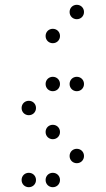

<svg xmlns="http://www.w3.org/2000/svg" viewBox="-20 -800 440 800"><path d="M300 -720C317 -720 330 -733 330 -750C330 -767 317 -780 300 -780C283 -780 270 -767 270 -750C270 -733 283 -720 300 -720ZM200 -620C217 -620 230 -633 230 -650C230 -667 217 -680 200 -680C183 -680 170 -667 170 -650C170 -633 183 -620 200 -620ZM200 -420C217 -420 230 -433 230 -450C230 -467 217 -480 200 -480C183 -480 170 -467 170 -450C170 -433 183 -420 200 -420ZM300 -420C317 -420 330 -433 330 -450C330 -467 317 -480 300 -480C283 -480 270 -467 270 -450C270 -433 283 -420 300 -420ZM100 -320C117 -320 130 -333 130 -350C130 -367 117 -380 100 -380C83 -380 70 -367 70 -350C70 -333 83 -320 100 -320ZM200 -220C217 -220 230 -233 230 -250C230 -267 217 -280 200 -280C183 -280 170 -267 170 -250C170 -233 183 -220 200 -220ZM300 -120C317 -120 330 -133 330 -150C330 -167 317 -180 300 -180C283 -180 270 -167 270 -150C270 -133 283 -120 300 -120ZM100 -20C117 -20 130 -33 130 -50C130 -67 117 -80 100 -80C83 -80 70 -67 70 -50C70 -33 83 -20 100 -20ZM200 -20C217 -20 230 -33 230 -50C230 -67 217 -80 200 -80C183 -80 170 -67 170 -50C170 -33 183 -20 200 -20Z"/></svg>

Font: TINY 5x3 60
Style: Regular
Weight: 150
Designer: Jack Halten Fahnestock
Foundry: Velvetyne Type Foundry
Version: Version 1.002;hotconv 1.0.109;makeotfexe 2.5.65596